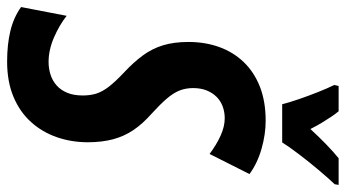

<svg xmlns="http://www.w3.org/2000/svg" viewBox="-259 -733 981 545"><g transform="rotate(90 231.5 -460.5)"><path d="M133.8 9.8Q85 9.8 46.6 0.5Q8.3 -8.8 -21 -29.8L3.9 -159.2Q29.8 -138.7 65.2 -123.3Q100.6 -107.9 134.8 -107.9Q153.8 -107.9 171.1 -113.5Q188.5 -119.1 201.7 -130.9Q214.8 -142.6 222.4 -160.9Q230 -179.2 230 -205.1Q230 -225.6 224.9 -242.7Q219.7 -259.8 205.6 -278.3Q191.4 -296.9 165 -321.8Q136.2 -348.6 116.7 -375Q97.2 -401.4 87.6 -432.6Q78.1 -463.9 78.1 -504.9Q78.1 -552.2 92.5 -592.3Q106.9 -632.3 135.3 -661.9Q163.6 -691.4 205.3 -707.8Q247.1 -724.1 301.8 -724.1Q340.3 -724.1 381.3 -712.4Q422.4 -700.7 453.1 -678.2L396 -564.9Q369.1 -585 343.5 -596.4Q317.9 -607.9 294.9 -607.9Q277.3 -607.9 261.7 -602.3Q246.1 -596.7 234.4 -585.2Q222.7 -573.7 215.8 -556.9Q209 -540 209 -518.1Q209 -497.6 215.8 -480Q222.7 -462.4 238.8 -443.6Q254.9 -424.8 282.2 -399.9Q310.5 -375 328.4 -348.4Q346.2 -321.8 354.5 -290.3Q362.8 -258.8 362.8 -219.2Q362.8 -172.9 348.4 -131.3Q334 -89.8 305.4 -58.1Q276.9 -26.4 233.9 -8.3Q190.9 9.8 133.8 9.8ZM254.9 -771Q250 -790.5 240.7 -817.6Q231.4 -844.7 220.7 -871.8Q210 -898.9 200.2 -918.9L203.1 -931.2H274.9Q282.2 -922.4 290.3 -910.4Q298.3 -898.4 307.4 -883.5Q316.4 -868.7 325.2 -851.1Q349.1 -877 370.1 -897.2Q391.1 -917.5 408.2 -931.2H483.9L481.9 -919.9Q466.3 -903.8 442.6 -875.7Q418.9 -847.7 397 -818.8Q375 -790 363.3 -771Z"/></g></svg>

Font: Open Sans Condensed
Style: Italic
Weight: 400
Width: 3
Italic angle: -12°
Designer: Monotype Design Team
Foundry: Monotype Imaging Inc.
Version: Version 3.000